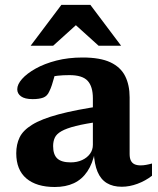

<svg xmlns="http://www.w3.org/2000/svg" viewBox="-20 -736 632 768"><path d="M392 -313 383 -250Q320.5 -241.5 283 -232Q245.5 -222.5 225.8 -211.2Q206 -200 199.2 -185.2Q192.5 -170.5 192.5 -151.5Q192.5 -117.5 209.2 -102Q226 -86.5 262.5 -86.5Q288.5 -86.5 308.5 -95.8Q328.5 -105 340 -120.8Q351.5 -136.5 351.5 -156.5V-342.5Q351.5 -390 330.5 -412.8Q309.5 -435.5 258 -435.5Q231.5 -435.5 211.2 -433.2Q191 -431 174.5 -426.5L205 -464Q201 -442.5 196.5 -426Q192 -409.5 187.5 -395.8Q183 -382 177 -370Q169 -351.5 152.8 -345.5Q136.5 -339.5 110.5 -339.5Q79.5 -339.5 64.2 -350.5Q49 -361.5 49 -379Q49 -398.5 68.2 -420.2Q87.5 -442 122.8 -461.8Q158 -481.5 205.8 -493.8Q253.5 -506 310.5 -506Q380.5 -506 421.5 -486.8Q462.5 -467.5 480.5 -431.8Q498.5 -396 498.5 -346.5V-120Q498.5 -103.5 503.5 -93.5Q508.5 -83.5 518.2 -79Q528 -74.5 543 -74.5Q553 -74.5 564.2 -76.5Q575.5 -78.5 588 -82V-33Q561.5 -12.5 529.8 -0.8Q498 11 467 11Q431.5 11 407.2 -3.8Q383 -18.5 370.2 -48.8Q357.5 -79 355 -126.5L360 -129.5Q350.5 -81.5 329.2 -50Q308 -18.5 275.5 -3.2Q243 12 199 12Q126 12 85.5 -22.2Q45 -56.5 45 -123Q45 -158.5 58.5 -186.5Q72 -214.5 108.8 -237.2Q145.5 -260 214 -278.5Q282.5 -297 392 -313ZM102.5 -553 225.5 -716.5H341.5L464.5 -553H374.5L266 -651H301L192.5 -553Z"/></svg>

Font: Newsreader 9pt SemiBold
Style: Regular
Weight: 600
Designer: Hugues Gentile
Foundry: Production Type
Version: Version 1.003